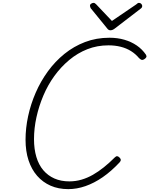

<svg xmlns="http://www.w3.org/2000/svg" viewBox="-20 -1298 1041 1338"><path d="M456 20Q387 20 332.5 -4Q278 -28 239 -72.5Q200 -117 179 -180.5Q158 -244 158 -324Q158 -405 176 -488.5Q194 -572 228.5 -651.5Q263 -731 313.5 -800.5Q364 -870 429 -922.5Q494 -975 572.5 -1005Q651 -1035 743 -1035Q799 -1035 847 -1021Q895 -1007 933 -981Q971 -955 997 -917Q1003 -907 999.5 -899.5Q996 -892 985 -885Q975 -879 968 -880.5Q961 -882 949 -893Q925 -922 893 -942Q861 -962 821.5 -972Q782 -982 736 -982Q657 -982 588.5 -955Q520 -928 462 -879.5Q404 -831 358.5 -768Q313 -705 282 -631.5Q251 -558 234 -481Q217 -404 217 -328Q217 -259 233.5 -204Q250 -149 282 -111.5Q314 -74 359.5 -54Q405 -34 463 -34Q507 -34 548 -46Q589 -58 627.5 -80Q666 -102 704 -132.5Q742 -163 780 -201Q789 -210 796.5 -209.5Q804 -209 813 -200Q822 -191 822 -183.5Q822 -176 813 -166Q755 -104 695.5 -63Q636 -22 575.5 -1Q515 20 456 20ZM949 -1278Q958 -1278 964.5 -1271Q971 -1264 971 -1257Q971 -1251 969 -1247Q967 -1243 962 -1239L781 -1100Q772 -1093 764.5 -1090Q757 -1087 749 -1087Q742 -1087 736.5 -1090.5Q731 -1094 726 -1101L612 -1241Q610 -1246 608.5 -1250Q607 -1254 607 -1258Q607 -1267 615.5 -1272.5Q624 -1278 632 -1278Q638 -1278 641.5 -1275Q645 -1272 650 -1268L760 -1152L929 -1267Q935 -1273 939.5 -1275.5Q944 -1278 949 -1278Z"/></svg>

Font: Playwrite CO ExtraLight
Style: Regular
Weight: 250
Version: Version 1.002